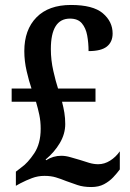

<svg xmlns="http://www.w3.org/2000/svg" viewBox="-20 -744 524 774"><path d="M348 10Q316 10 292.5 2Q269 -6 247 -14Q225 -23 205 -29Q185 -35 159 -35Q133 -35 109 -26Q85 -17 62 -5L44 5V-52L66 -69Q92 -87 118 -126Q144 -165 144 -225Q144 -255 138.5 -281Q133 -307 125 -334H27V-387H107Q97 -416 87.5 -457Q78 -498 78 -538Q78 -624 127 -674Q176 -724 266 -724Q355 -724 394.5 -690.5Q434 -657 434 -609Q434 -575 411 -556.5Q388 -538 337 -538Q337 -571 331.5 -601Q326 -631 310 -650Q294 -669 262 -669Q185 -669 185 -546Q185 -502 195 -458Q205 -414 214 -387H365V-334H230Q236 -311 239.5 -289.5Q243 -268 243 -244Q243 -204 221 -167Q199 -130 164 -101L166 -98Q194 -116 227 -116Q245 -116 265 -110Q285 -104 303 -99Q321 -93 339.5 -87.5Q358 -82 376 -82Q401 -82 424 -96.5Q447 -111 463 -134V-61Q452 -46 436.5 -29.5Q421 -13 399.5 -1.5Q378 10 348 10Z"/></svg>

Font: Noto Serif Hebrew Condensed SemiBold
Style: Regular
Weight: 600
Width: 3
Designer: Monotype Design Team
Foundry: Monotype Imaging Inc.
Version: Version 2.004; ttfautohint (v1.8.4.7-5d5b)